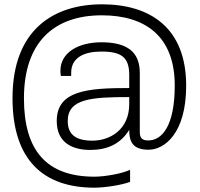

<svg xmlns="http://www.w3.org/2000/svg" viewBox="-20 -717 925 890"><path d="M790 -321C790 -133 731 -66 667 -66C639 -66 628 -77 628 -105V-379C628 -476 570 -521 450 -521C344 -521 260 -474 260 -389C260 -381 261 -373 262 -365H310V-380C310 -451 371 -478 450 -478C542 -478 579 -452 579 -370V-309C384 -309 243 -297 243 -156C243 -50 323 -22 398 -22C477 -22 538 -49 579 -115C579 -60 595 -23 669 -23C741 -23 843 -97 843 -320C843 -588 676 -697 453 -697C229 -697 38 -580 38 -262C38 27 183 153 418 153C461 153 541 142 583 126V70C547 88 464 102 418 102C195 102 91 -20 91 -261C91 -521 230 -646 452 -646C651 -646 790 -551 790 -321ZM579 -267V-234C579 -117 491 -65 408 -65C332 -65 294 -93 294 -156C294 -260 405 -267 579 -267Z"/></svg>

Font: Chivo Light
Style: Regular
Weight: 300
Designer: Hector Gatti
Foundry: Omnibus-Type
Version: Version 1.003;PS 001.003;hotconv 1.0.70;makeotf.lib2.5.58329